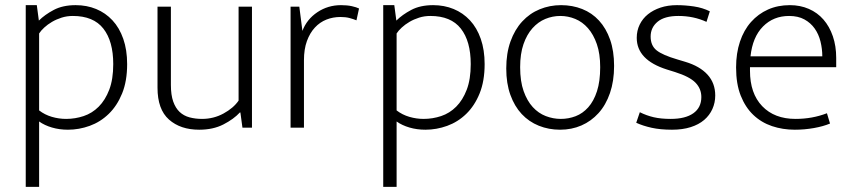

<svg xmlns="http://www.w3.org/2000/svg" viewBox="-20 -496 3311 746"><path d="M244 8Q211 8 182 -0.5Q153 -9 132 -24V230H80V-476H123L131 -416Q154 -439 189 -457.5Q224 -476 274 -476Q317 -476 353.5 -461Q390 -446 417 -417Q444 -388 459 -345Q474 -302 474 -247Q474 -181 454.5 -133Q435 -85 402.5 -53.5Q370 -22 328.5 -7Q287 8 244 8ZM263 -434Q240 -434 219.5 -427.5Q199 -421 182 -411Q165 -401 152 -389Q139 -377 132 -366V-67Q154 -50 181.5 -42Q209 -34 237 -34Q272 -34 305 -45Q338 -56 363.5 -81.5Q389 -107 404.5 -147.5Q420 -188 420 -247Q420 -336 381.5 -385Q343 -434 263 -434Z M907 -470H959V0H922L914 -59H912Q888 -33 848 -12.5Q808 8 754 8Q681 8 636.5 -31.5Q592 -71 592 -155V-470H644V-166Q644 -127 653 -101.5Q662 -76 678 -61Q694 -46 716.5 -40Q739 -34 765 -34Q810 -34 848.5 -55Q887 -76 907 -105Z M1109 0V-470H1143L1155 -376Q1172 -421 1213 -448.5Q1254 -476 1305 -476Q1329 -476 1347 -472Q1365 -468 1375 -463L1365 -417Q1353 -422 1338 -426Q1323 -430 1303 -430Q1274 -430 1248.5 -420Q1223 -410 1203.5 -389Q1184 -368 1172.5 -336.5Q1161 -305 1161 -262V0Z M1633 8Q1600 8 1571 -0.5Q1542 -9 1521 -24V230H1469V-476H1512L1520 -416Q1543 -439 1578 -457.5Q1613 -476 1663 -476Q1706 -476 1742.5 -461Q1779 -446 1806 -417Q1833 -388 1848 -345Q1863 -302 1863 -247Q1863 -181 1843.5 -133Q1824 -85 1791.5 -53.5Q1759 -22 1717.5 -7Q1676 8 1633 8ZM1652 -434Q1629 -434 1608.5 -427.5Q1588 -421 1571 -411Q1554 -401 1541 -389Q1528 -377 1521 -366V-67Q1543 -50 1570.5 -42Q1598 -34 1626 -34Q1661 -34 1694 -45Q1727 -56 1752.5 -81.5Q1778 -107 1793.5 -147.5Q1809 -188 1809 -247Q1809 -336 1770.5 -385Q1732 -434 1652 -434Z M2366 -240Q2366 -181 2350 -134.5Q2334 -88 2305.5 -56.5Q2277 -25 2239 -8.5Q2201 8 2156 8Q2112 8 2073.5 -7.5Q2035 -23 2007 -53Q1979 -83 1963 -127.5Q1947 -172 1947 -230Q1947 -289 1963.5 -335Q1980 -381 2009 -412.5Q2038 -444 2077 -460Q2116 -476 2160 -476Q2204 -476 2242 -461Q2280 -446 2307.5 -416Q2335 -386 2350.5 -342Q2366 -298 2366 -240ZM2312 -235Q2312 -287 2299 -324.5Q2286 -362 2264.5 -386.5Q2243 -411 2215 -422.5Q2187 -434 2157 -434Q2127 -434 2099 -422.5Q2071 -411 2049 -386.5Q2027 -362 2014 -324.5Q2001 -287 2001 -235Q2001 -180 2014.5 -142Q2028 -104 2050 -80Q2072 -56 2100.5 -45Q2129 -34 2159 -34Q2189 -34 2216.5 -44.5Q2244 -55 2265.5 -79Q2287 -103 2299.5 -141.5Q2312 -180 2312 -235Z M2725 -411Q2675 -434 2616 -434Q2562 -434 2535 -411.5Q2508 -389 2508 -354Q2508 -319 2531 -300.5Q2554 -282 2612 -265L2642 -256Q2699 -239 2729 -206Q2759 -173 2759 -125Q2759 -97 2748 -72.5Q2737 -48 2716 -30Q2695 -12 2663.5 -2Q2632 8 2591 8Q2546 8 2512 0.5Q2478 -7 2452 -19L2466 -60Q2492 -47 2520 -40.5Q2548 -34 2586 -34Q2643 -34 2674 -56Q2705 -78 2705 -119Q2705 -151 2682.5 -174.5Q2660 -198 2603 -216L2571 -226Q2454 -263 2454 -349Q2454 -377 2465.5 -400.5Q2477 -424 2497.5 -440.5Q2518 -457 2546.5 -466.5Q2575 -476 2610 -476Q2642 -476 2676 -471Q2710 -466 2738 -452Z M3229 -235H2894V-221Q2894 -133 2941.5 -83.5Q2989 -34 3071 -34Q3136 -34 3193 -56L3205 -16Q3179 -5 3142.5 1.5Q3106 8 3068 8Q3021 8 2979.5 -6Q2938 -20 2907 -49.5Q2876 -79 2858 -124.5Q2840 -170 2840 -234Q2840 -289 2855 -334Q2870 -379 2898 -410.5Q2926 -442 2964 -459Q3002 -476 3049 -476Q3089 -476 3122.5 -461.5Q3156 -447 3179.5 -420Q3203 -393 3216 -355Q3229 -317 3229 -271ZM3175 -277Q3175 -306 3168 -334.5Q3161 -363 3145.5 -385Q3130 -407 3105.5 -420.5Q3081 -434 3046 -434Q2985 -434 2944.5 -393Q2904 -352 2896 -277Z"/></svg>

Font: Mukta Vaani ExtraLight
Style: Regular
Weight: 275
Designer: Noopur Datye, Girish Dalvi, Yashodeep Gholap, Pallavi Karambelkar
Foundry: Ek Type
Version: Version 2.538;PS 1.000;hotconv 16.6.51;makeotf.lib2.5.65220;